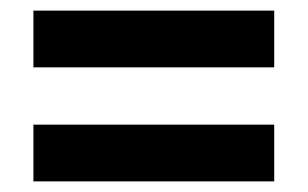

<svg xmlns="http://www.w3.org/2000/svg" viewBox="-20 -533 581 362"><path d="M43 -406V-513H497V-406ZM43 -191V-298H497V-191Z"/></svg>

Font: Noto Sans Hebrew SemiCondensed
Style: Bold
Weight: 700
Width: 4
Designer: Monotype Design Team
Foundry: Monotype Imaging Inc.
Version: Version 2.004; ttfautohint (v1.8.4.7-5d5b)